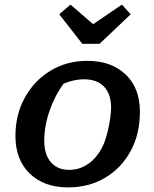

<svg xmlns="http://www.w3.org/2000/svg" viewBox="-20 -803 667 833"><path d="M275 10Q171 10 109 -50Q47 -110 47 -213Q47 -306 88 -380Q129 -454 199.5 -496.5Q270 -539 359 -539Q463 -539 525 -480Q587 -421 587 -318Q587 -222 547 -148Q507 -74 436.5 -32Q366 10 275 10ZM280 -66Q329 -66 369 -96.5Q409 -127 432 -183Q440 -203 447 -232Q454 -261 458 -289.5Q462 -318 462 -336Q462 -395 431.5 -427Q401 -459 344 -459Q302 -459 256 -440Q217 -387 194.5 -321Q172 -255 172 -192Q172 -133 200.5 -99.5Q229 -66 280 -66ZM337 -613 237 -741 286 -783 384 -698 509 -783 547 -741 412 -613Z"/></svg>

Font: Piazzolla SC SemiBold
Style: Italic
Weight: 600
Italic angle: -11.3°
Designer: Juan Pablo del Peral
Foundry: Huerta Tipografica
Version: Version 1.330